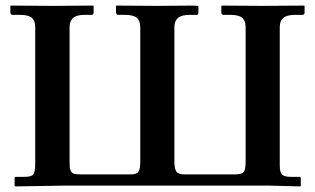

<svg xmlns="http://www.w3.org/2000/svg" viewBox="-20 -666 1127 687"><path d="M981 -568.8V-75.2Q981 -49.3 989.3 -41.3Q997.6 -33.2 1021 -33.2H1050.8Q1056.2 -33.2 1056.2 -27.8V-1L1054.2 1L939 -2H221.2L34.2 1L32.2 -1V-27.8Q32.2 -33.2 37.1 -33.2H66.9Q92.3 -33.2 99.1 -41.7Q106 -50.3 106 -80.1V-568.8Q106 -592.3 93.5 -602.5Q81.1 -612.8 51.8 -612.8H24.9Q22 -612.8 19.5 -615.2Q17.1 -617.7 17.1 -621.1V-645L19 -646Q127 -645 167 -645L313 -646L314.9 -645V-621.1Q314.9 -612.8 307.1 -612.8H283.2Q253.9 -612.8 241.5 -601.8Q229 -590.8 229 -568.8V-87.9Q229 -72.8 229.7 -66.7Q230.5 -60.5 233.9 -53.5Q237.3 -46.4 245.4 -44.2Q253.4 -42 268.1 -42H448.2Q469.7 -42 475.8 -52.2Q481.9 -62.5 481.9 -87.9V-568.8Q481.9 -592.3 469.2 -602.5Q456.5 -612.8 426.8 -612.8H402.8Q399.9 -612.8 397.5 -615.2Q395 -617.7 395 -621.1V-645L397 -646Q502.9 -645 542 -645L668 -646L689.9 -645V-621.1Q689.9 -612.8 683.1 -612.8H659.2Q629.4 -612.8 616.7 -601.8Q604 -590.8 604 -568.8V-87.9Q604 -63 610.8 -52.5Q617.7 -42 641.1 -42H819.8Q844.7 -42 851.8 -50.3Q858.9 -58.6 858.9 -87.9V-568.8Q858.9 -592.3 846.4 -602.5Q834 -612.8 805.2 -612.8H780.8Q772 -612.8 772 -621.1V-645L773.9 -646Q879.9 -645 918.9 -645L1067.9 -646L1069.8 -645V-621.1Q1069.8 -612.8 1062 -612.8H1036.1Q1006.3 -612.8 993.7 -601.8Q981 -590.8 981 -568.8Z"/></svg>

Font: Linux Libertine G
Style: Bold
Weight: 700
Designer: Philipp H. Poll
Foundry: Philipp H. Poll
Version: Version 5.0.3